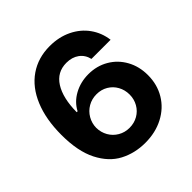

<svg xmlns="http://www.w3.org/2000/svg" viewBox="-191 -866 1025 1025"><g transform="rotate(-45 321.5 -353.5)"><path d="M43.9 -336.9Q43.9 -454.6 79.6 -540.3Q115.2 -626 181.2 -671.4Q247.1 -716.8 335 -716.8Q404.3 -716.8 459.5 -689.9Q514.6 -663.1 548.1 -616.2Q581.5 -569.3 588.9 -510.7H444.3Q435.5 -548.3 406.5 -569.6Q377.4 -590.8 335 -590.8Q264.2 -590.8 226.3 -531Q188.5 -471.2 187.5 -365.2H194.3Q218.3 -411.6 267.1 -438.2Q315.9 -464.8 375 -464.8Q438 -464.8 488.5 -435.3Q539.1 -405.8 567.9 -353.8Q596.7 -301.8 596.7 -236.3Q596.7 -165.5 563.2 -109.6Q529.8 -53.7 469.2 -22Q408.7 9.8 331.1 9.8Q252 9.8 187.5 -24.2Q123 -58.1 83.5 -135.5Q43.9 -212.9 43.9 -336.9ZM454.1 -232.4Q454.1 -267.1 438.2 -295.9Q422.4 -324.7 394 -341.6Q365.7 -358.4 330.1 -358.4Q294.4 -358.4 265.4 -341.6Q236.3 -324.7 219.5 -295.7Q202.6 -266.6 202.1 -232.4Q202.6 -197.8 219 -168.9Q235.4 -140.1 264.2 -123.3Q293 -106.4 328.1 -106.4Q363.8 -106.4 392.6 -123Q421.4 -139.6 437.7 -168.5Q454.1 -197.3 454.1 -232.4Z"/></g></svg>

Font: Pretendard
Style: Bold
Weight: 700
Designer: Base glyphs from Inter by Rasmus Andersson; Hangeul glyphs from Noto Sans CJK(Source Han Sans) by Jang Soo-young and Kan
Foundry: Kil Hyung-jin
Version: Version 1.309